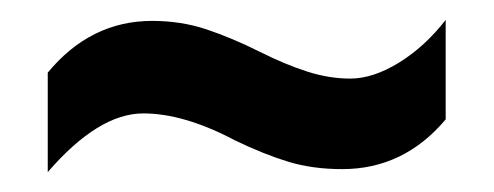

<svg xmlns="http://www.w3.org/2000/svg" viewBox="-20 -449 497 193"><path d="M216 -308Q165 -335 124 -335Q79 -335 28 -276V-376Q71 -428 133 -428Q162 -428 187.5 -419.5Q213 -411 241 -397Q267 -384 289 -377Q311 -370 332 -370Q355 -370 381 -386Q407 -402 428 -429V-329Q386 -279 324 -279Q294 -279 269.5 -286.5Q245 -294 216 -308Z"/></svg>

Font: Noto Sans Arabic ExtCond SemBd
Style: Regular
Weight: 600
Width: 2
Designer: Monotype Design Team, Nadine Chahine, Nizar Qandah and Khaled Hosny
Foundry: Monotype Imaging Inc.
Version: Version 2.012; ttfautohint (v1.8.4.7-5d5b)